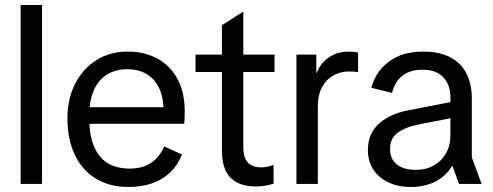

<svg xmlns="http://www.w3.org/2000/svg" viewBox="-20 -731 1959 763"><path d="M62 0V-711H147V0Z M491 12Q415 12 360.5 -21.5Q306 -55 277 -116.5Q248 -178 248 -260Q248 -339 279 -399Q310 -459 364 -492.5Q418 -526 487 -526Q555 -526 606.5 -497.5Q658 -469 686 -416Q714 -363 714 -290Q714 -275 713.5 -261Q713 -247 712 -239H297V-305H661L630 -288Q630 -342 613 -379.5Q596 -417 563 -436.5Q530 -456 485 -456Q443 -456 409 -437Q375 -418 355 -377Q335 -336 335 -271V-256Q335 -163 375 -112Q415 -61 495 -61Q545 -61 578.5 -82.5Q612 -104 633 -149L703 -117Q686 -74 656 -45.5Q626 -17 584.5 -2.5Q543 12 491 12Z M998 10Q931 10 896.5 -24.5Q862 -59 862 -132V-631L947 -685V-144Q947 -104 965 -85Q983 -66 1017 -66Q1027 -66 1039.5 -68Q1052 -70 1067 -76V-1Q1050 4 1033.5 7Q1017 10 998 10ZM757 -445V-514H1071V-445Z M1158 0V-514H1237V-440H1238Q1253 -480 1287 -503Q1321 -526 1367 -526Q1377 -526 1386.5 -525Q1396 -524 1403 -522V-444Q1393 -446 1385 -446.5Q1377 -447 1367 -447Q1334 -447 1305.5 -431.5Q1277 -416 1260 -385Q1243 -354 1243 -307V0Z M1612 12Q1537 12 1489.5 -28Q1442 -68 1442 -135Q1442 -201 1487 -240.5Q1532 -280 1605 -293L1815 -334V-270L1642 -236Q1588 -225 1559 -202.5Q1530 -180 1530 -139Q1530 -99 1557 -77.5Q1584 -56 1632 -56Q1673 -56 1704 -73.5Q1735 -91 1752.5 -122Q1770 -153 1770 -194V-342Q1770 -394 1741.5 -424Q1713 -454 1660 -454Q1609 -454 1579 -430Q1549 -406 1538 -362L1456 -382Q1472 -446 1525.5 -486Q1579 -526 1661 -526Q1757 -526 1806 -477Q1855 -428 1855 -340V-105L1894 0H1804L1778 -72H1777Q1753 -32 1711 -10Q1669 12 1612 12Z"/></svg>

Font: TikTok Sans 24pt
Style: Regular
Weight: 400
Version: Version 4.000